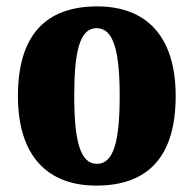

<svg xmlns="http://www.w3.org/2000/svg" viewBox="-20 -570 605 600"><path d="M281 10C444 10 529 -82 529 -270C529 -458 436 -550 284 -550C121 -550 36 -458 36 -270C36 -82 129 10 281 10ZM283 -58C230 -58 212 -131 212 -270C212 -410 229 -482 282 -482C335 -482 354 -410 354 -270C354 -131 336 -58 283 -58Z"/></svg>

Font: Noto Serif Armenian Condensed Black
Style: Regular
Weight: 900
Width: 3
Designer: Monotype Design Team
Foundry: Monotype Imaging Inc.
Version: Version 2.008